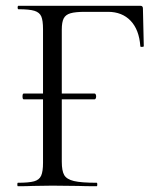

<svg xmlns="http://www.w3.org/2000/svg" viewBox="-20 -645 553 665"><path d="M478 -485Q478 -483 472 -482.5Q466 -482 466 -485Q462 -542 432.5 -573Q403 -604 354 -604H274Q241 -604 224 -599Q207 -594 200.5 -581Q194 -568 194 -543V-321H308Q310 -321 311.5 -318Q313 -315 313 -311Q313 -307 311.5 -304Q310 -301 308 -301H194V-85Q194 -53 202.5 -38.5Q211 -24 236 -18Q261 -12 315 -12Q317 -12 317 -6Q317 0 315 0Q274 0 251 -1L161 -2L93 -1Q75 0 42 0Q40 0 40 -6Q40 -12 42 -12Q80 -12 98 -17Q116 -22 122.5 -36.5Q129 -51 129 -81V-301H62Q58 -301 58 -311Q58 -321 62 -321H129V-544Q129 -574 123 -588Q117 -602 99.5 -607.5Q82 -613 44 -613Q41 -613 41 -619Q41 -625 44 -625H466Q475 -625 475 -616Z"/></svg>

Font: Cormorant Garamond
Style: Regular
Weight: 400
Designer: Christian Thalmann (Catharsis Fonts)
Version: Version 3.000